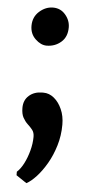

<svg xmlns="http://www.w3.org/2000/svg" viewBox="-56 -586 417 868"><g transform="rotate(5 152.5 -152.5)"><path d="M134.5 -379Q108.5 -379 83.8 -402.5Q59 -426 59 -462.5Q59 -502.5 87.2 -527.8Q115.5 -553 149.5 -553Q183.5 -553 205.5 -527.2Q227.5 -501.5 227.5 -469.5Q227.5 -426.5 200 -402.8Q172.5 -379 134.5 -379ZM97.5 248 50.5 216.5V200.5Q67 186 80.8 159.2Q94.5 132.5 103.2 100Q112 67.5 112 37Q112 17.5 102.8 5.8Q93.5 -6 81.2 -17.2Q69 -28.5 59.8 -45Q50.5 -61.5 50.5 -89.5Q50.5 -124.5 74 -145.2Q97.5 -166 134 -166H139.5Q165.5 -166 187.5 -148Q209.5 -130 223.2 -99.2Q237 -68.5 237 -29.5Q237 20.5 223.2 66Q209.5 111.5 188 148.5Q166.5 185.5 142.8 211.2Q119 237 98.5 248Z"/></g></svg>

Font: Merriweather 24pt SemiCondensed Black
Style: Regular
Weight: 900
Width: 4
Designer: Eben Sorkin
Foundry: Eben Sorkin
Version: Version 2.100